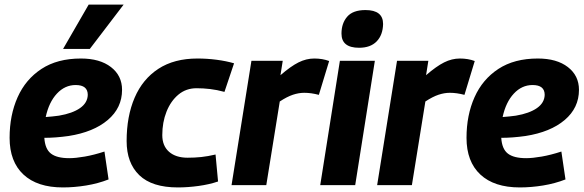

<svg xmlns="http://www.w3.org/2000/svg" viewBox="-20 -810 2555 840"><path d="M455 -25Q409 -7 357 1.5Q305 10 255 10Q143 10 82.5 -46.5Q22 -103 22 -207Q22 -306 57 -384.5Q92 -463 161.5 -508.5Q231 -554 334 -554Q417 -554 465.5 -516.5Q514 -479 514 -417Q514 -338 451.5 -285Q389 -232 280 -215Q223 -207 174 -207Q177 -158 203 -138Q229 -118 283 -118Q311 -118 351 -125Q391 -132 437 -147ZM311 -438Q264 -438 229 -400.5Q194 -363 180 -298Q194 -299 209 -300.5Q224 -302 238 -304Q297 -314 330 -337Q363 -360 364 -395Q364 -438 311 -438ZM256 -596 368 -790H521L373 -596Z M758 10Q645 10 589.5 -43.5Q534 -97 534 -193Q534 -301 569 -382.5Q604 -464 673 -509Q742 -554 844 -554Q886 -554 928 -548.5Q970 -543 1004 -533L962 -408Q929 -417 899 -420.5Q869 -424 840 -424Q794 -424 760.5 -396Q727 -368 708.5 -321.5Q690 -275 690 -219Q690 -172 719.5 -146Q749 -120 801 -120Q832 -120 860.5 -123Q889 -126 923 -134L934 -16Q896 -3 849 3.5Q802 10 758 10Z M1217 -544 1207 -481Q1252 -520 1286 -537Q1320 -554 1355 -554Q1391 -554 1420 -543L1375 -395Q1341 -404 1311 -404Q1287 -404 1261.5 -395.5Q1236 -387 1204 -366L1145 0H993L1080 -544Z M1579 -766Q1656 -766 1656 -705Q1655 -657 1628 -629Q1601 -601 1551 -601Q1474 -601 1474 -663Q1474 -708 1499 -737Q1524 -766 1579 -766ZM1381 0 1467 -544H1620L1534 0Z M1854 -544 1844 -481Q1889 -520 1923 -537Q1957 -554 1992 -554Q2028 -554 2057 -543L2012 -395Q1978 -404 1948 -404Q1924 -404 1898.5 -395.5Q1873 -387 1841 -366L1782 0H1630L1717 -544Z M2454 -25Q2408 -7 2356 1.5Q2304 10 2254 10Q2142 10 2081.5 -46.5Q2021 -103 2021 -207Q2021 -306 2056 -384.5Q2091 -463 2160.5 -508.5Q2230 -554 2333 -554Q2416 -554 2464.5 -516.5Q2513 -479 2513 -417Q2513 -338 2450.5 -285Q2388 -232 2279 -215Q2222 -207 2173 -207Q2176 -158 2202 -138Q2228 -118 2282 -118Q2310 -118 2350 -125Q2390 -132 2436 -147ZM2310 -438Q2263 -438 2228 -400.5Q2193 -363 2179 -298Q2193 -299 2208 -300.5Q2223 -302 2237 -304Q2296 -314 2329 -337Q2362 -360 2363 -395Q2363 -438 2310 -438Z"/></svg>

Font: Georama
Style: Bold Italic
Weight: 700
Italic angle: -9°
Designer: Jean-Baptiste Levee
Foundry: Production Type
Version: Version 1.000